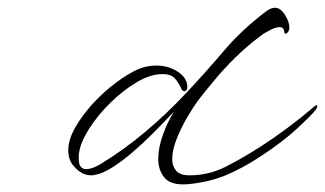

<svg xmlns="http://www.w3.org/2000/svg" viewBox="-20 -460 838 495"><path d="M463 15Q421 18 404.5 -1.5Q388 -21 388 -50Q388 -79 400 -112.5Q412 -146 428 -171Q426 -170 411 -154Q396 -138 373 -115Q350 -92 323.5 -69Q297 -46 270.5 -29Q244 -12 224 -9Q221 -8 215 -8Q202 -8 190.5 -14.5Q179 -21 171 -31Q163 -39 159.5 -50Q156 -61 156 -72Q156 -100 174 -131.5Q192 -163 219.5 -193Q247 -223 278.5 -246.5Q310 -270 337 -282Q360 -291 383 -291Q415 -291 440 -274Q450 -267 456 -258.5Q462 -250 463 -238V-237Q463 -225 455 -225Q450 -225 447 -232Q442 -244 432 -256.5Q422 -269 399 -269Q368 -269 332.5 -248Q297 -227 264.5 -195Q232 -163 210 -128.5Q188 -94 184 -67Q183 -63 183 -59Q183 -55 183 -51Q183 -24 202 -24Q211 -24 222.5 -28.5Q234 -33 244 -40Q301 -75 355 -120.5Q409 -166 456 -216Q509 -272 555.5 -327Q602 -382 665 -430Q678 -440 689 -440Q703 -440 714.5 -422Q726 -404 726 -389Q726 -383 723 -378Q719 -373 716 -373Q714 -373 713.5 -376Q713 -379 712 -382Q711 -390 701 -390Q691 -390 678.5 -383.5Q666 -377 661 -374Q600 -331 541 -263Q528 -247 515 -231.5Q502 -216 490 -200Q481 -188 465 -161.5Q449 -135 436.5 -104.5Q424 -74 424 -50Q424 -32 434 -20Q444 -8 469 -8Q519 -8 563.5 -31Q608 -54 647 -79Q722 -127 791 -186Q794 -189 796 -189Q798 -189 798 -186Q798 -183 794 -177Q784 -164 747 -129.5Q710 -95 655 -59Q609 -28 564 -9Q519 10 463 15Z"/></svg>

Font: WindSong
Style: Regular
Weight: 400
Designer: Robert E. Leuschke
Foundry: Robert E. Leuschke
Version: Version 1.010; ttfautohint (v1.8.3)